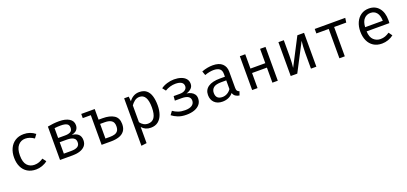

<svg xmlns="http://www.w3.org/2000/svg" viewBox="28 -1606 6097 2879"><g transform="rotate(-20 3077.0 -166.5)"><path d="M347.2 -62.6Q387.7 -62.6 422.8 -75.6Q457.9 -88.7 487.7 -109.7L529.7 -53.3Q494.4 -23.1 444.6 -5.6Q394.9 11.8 347.2 11.8Q266.7 11.8 210 -22.8Q153.3 -57.4 123.6 -120.3Q93.8 -183.1 93.8 -267.7Q93.8 -348.7 123.6 -412.8Q153.3 -476.9 210.3 -514.1Q267.2 -551.3 348.2 -551.3Q451.3 -551.3 528.7 -488.7L486.7 -431.3Q416.4 -479.5 347.2 -479.5Q277.4 -479.5 232.3 -426.9Q187.2 -374.4 187.2 -267.7Q187.2 -159.5 232.3 -111Q277.4 -62.6 347.2 -62.6Z M913.3 -551.3Q1013.8 -551.3 1073.3 -514.9Q1132.8 -478.5 1132.8 -410.8Q1132.8 -368.7 1109.7 -338.5Q1086.7 -308.2 1024.1 -292.8Q1161.5 -279 1161.5 -159.5Q1161.5 -103.1 1130.3 -67.9Q1099 -32.8 1047.4 -16.4Q995.9 0 933.8 0H729.7V-532.8Q771.8 -541 817.9 -546.2Q864.1 -551.3 913.3 -551.3ZM914.4 -482.6Q883.6 -482.6 862.1 -481Q840.5 -479.5 815.9 -476.4V-319.5H927.2Q980.5 -319.5 1012.3 -337.2Q1044.1 -354.9 1044.1 -402.6Q1044.1 -446.7 1011.8 -464.6Q979.5 -482.6 914.4 -482.6ZM815.9 -69.7H931.8Q1000.5 -69.7 1034.9 -91.3Q1069.2 -112.8 1069.2 -159Q1069.2 -198.5 1048.7 -218.5Q1028.2 -238.5 996.9 -245.1Q965.6 -251.8 932.8 -251.8H815.9Z M1479.5 -540V-370.3H1543.1Q1656.9 -370.3 1723.6 -328.2Q1790.3 -286.2 1790.3 -188.2Q1790.3 -117.9 1758.2 -76.7Q1726.2 -35.4 1670.5 -17.7Q1614.9 0 1543.1 0H1393.3V-473.3H1264.6V-540ZM1553.3 -302.6H1479.5V-69.2H1552.8Q1593.8 -69.2 1626.7 -78.7Q1659.5 -88.2 1678.5 -113.8Q1697.4 -139.5 1697.4 -188.2Q1697.4 -251.3 1659.2 -276.9Q1621 -302.6 1553.3 -302.6Z M2190.8 -551.3Q2262.6 -551.3 2305.4 -516.4Q2348.2 -481.5 2367.2 -418.2Q2386.2 -354.9 2386.2 -270.3Q2386.2 -188.7 2363.3 -124.9Q2340.5 -61 2294.4 -24.6Q2248.2 11.8 2177.9 11.8Q2089.2 11.8 2035.4 -50.8V206.7L1949.2 217.4V-540H2022.6L2029.7 -464.6Q2059.5 -506.2 2100.5 -528.7Q2141.5 -551.3 2190.8 -551.3ZM2170.3 -482.1Q2125.6 -482.1 2091.3 -455.1Q2056.9 -428.2 2035.4 -395.4V-127.7Q2056.4 -96.4 2088.5 -78.2Q2120.5 -60 2159 -60Q2226.2 -60 2260 -111.3Q2293.8 -162.6 2293.8 -270.8Q2293.8 -482.1 2170.3 -482.1Z M2657.9 -317.4H2755.4Q2809.7 -317.4 2841 -340Q2872.3 -362.6 2872.3 -398.5Q2872.3 -441.5 2838.7 -462.1Q2805.1 -482.6 2744.1 -482.6Q2703.1 -482.6 2659 -470.3Q2614.9 -457.9 2577.9 -434.4L2536.9 -486.2Q2577.4 -516.4 2634.1 -533.8Q2690.8 -551.3 2747.2 -551.3Q2806.7 -551.3 2855.4 -535.1Q2904.1 -519 2932.8 -486.4Q2961.5 -453.8 2961.5 -404.6Q2961.5 -359.5 2930.5 -330.5Q2899.5 -301.5 2852.3 -288.2Q2889.2 -284.6 2921 -269.2Q2952.8 -253.8 2972.3 -226.9Q2991.8 -200 2991.8 -161.5Q2991.8 -104.6 2959.7 -65.9Q2927.7 -27.2 2872.6 -7.7Q2817.4 11.8 2746.7 11.8Q2667.2 11.8 2611 -10.8Q2554.9 -33.3 2516.9 -63.6L2557.9 -119Q2595.9 -91.8 2642.1 -75.6Q2688.2 -59.5 2749.2 -59.5Q2823.6 -59.5 2860.8 -86.7Q2897.9 -113.8 2897.9 -159.5Q2897.9 -247.2 2760.5 -247.2H2651.8Z M3566.7 -117.9Q3566.7 -85.1 3577.4 -70.3Q3588.2 -55.4 3610.8 -48.7L3589.7 11.8Q3554.9 7.2 3528.7 -10.5Q3502.6 -28.2 3490.8 -64.1Q3461.5 -26.7 3417.7 -7.4Q3373.8 11.8 3321.5 11.8Q3240.5 11.8 3193.8 -33.8Q3147.2 -79.5 3147.2 -154.9Q3147.2 -238.5 3212.3 -283.1Q3277.4 -327.7 3400.5 -327.7H3480V-372.8Q3480 -431.3 3445.9 -455.6Q3411.8 -480 3351.3 -480Q3324.6 -480 3288.7 -473.6Q3252.8 -467.2 3210.8 -452.3L3188.2 -517.4Q3237.4 -535.9 3281.3 -543.6Q3325.1 -551.3 3364.6 -551.3Q3465.1 -551.3 3515.9 -504.1Q3566.7 -456.9 3566.7 -376.9ZM3343.6 -53.8Q3383.6 -53.8 3419.7 -74.1Q3455.9 -94.4 3480 -130.3V-269.2H3402.1Q3312.8 -269.2 3276.2 -238.5Q3239.5 -207.7 3239.5 -155.9Q3239.5 -53.8 3343.6 -53.8Z M4118.5 0V-240.5H3881.5V0H3795.4V-540H3881.5V-311.3H4118.5V-540H4204.6V0Z M4820 -540V0H4733.8V-252.8Q4733.8 -305.6 4736.9 -354.6Q4740 -403.6 4745.1 -440.5L4515.4 0H4410.8V-540H4496.9V-287.7Q4496.9 -235.4 4493.8 -184.4Q4490.8 -133.3 4486.2 -101.5L4713.3 -540Z M5477.4 -540 5467.2 -468.2H5273.8V0H5187.7V-468.2H4990.3V-540Z M5709.2 -239.5Q5712.8 -145.6 5758.7 -102.8Q5804.6 -60 5867.2 -60Q5908.7 -60 5942.1 -72.3Q5975.4 -84.6 6011.3 -108.7L6051.8 -51.8Q6014.4 -22.1 5965.6 -5.1Q5916.9 11.8 5866.2 11.8Q5787.2 11.8 5732.1 -23.6Q5676.9 -59 5647.9 -122.3Q5619 -185.6 5619 -269.2Q5619 -351.3 5647.9 -414.9Q5676.9 -478.5 5730 -514.9Q5783.1 -551.3 5854.9 -551.3Q5956.9 -551.3 6015.6 -480.5Q6074.4 -409.7 6074.4 -286.7Q6074.4 -272.8 6073.6 -260.5Q6072.8 -248.2 6072.3 -239.5ZM5855.9 -480.5Q5795.9 -480.5 5755.4 -437.9Q5714.9 -395.4 5709.7 -306.2H5991.3Q5989.7 -392.8 5953.3 -436.7Q5916.9 -480.5 5855.9 -480.5Z"/></g></svg>

Font: FiraCode Nerd Font
Style: Regular
Weight: 400
Designer: Carrois Corporate, Edenspiekermann AG, Nikita Prokopov
Foundry: Carrois Corporate, Edenspiekermann AG, Nikita Prokopov
Version: Version 6.002;Nerd Fonts 3.4.0